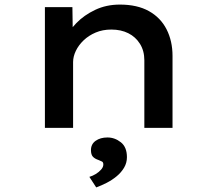

<svg xmlns="http://www.w3.org/2000/svg" viewBox="-20 -558 945 838"><path d="M176 0V-527H296L298 -390L262 -383Q280 -423 313.5 -457.5Q347 -492 395.5 -515Q444 -538 503 -538Q579 -538 630 -509.5Q681 -481 707 -430Q733 -379 733 -314V0H610V-295Q610 -336 591 -366.5Q572 -397 540 -413Q508 -429 466 -429Q428 -429 397.5 -416Q367 -403 345 -382Q323 -361 311 -336Q299 -311 299 -287V0H238Q210 0 194.5 0Q179 0 176 0ZM400 260 370 214Q384 210 398 201.5Q412 193 421.5 182Q431 171 431 160Q431 150 425 147Q419 144 409 140Q394 135 385.5 126Q377 117 377 97Q377 71 397.5 56.5Q418 42 449 42Q481 42 507.5 63Q534 84 534 128Q534 153 521.5 174Q509 195 489 211.5Q469 228 445.5 240Q422 252 400 260Z"/></svg>

Font: Lexend Peta Medium
Style: Regular
Weight: 500
Designer: Bonnie Shaver-Troup, Thomas Jockin
Foundry: Lexend
Version: Version 1.007